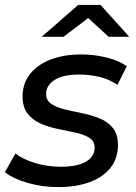

<svg xmlns="http://www.w3.org/2000/svg" viewBox="-32 -757 553 783"><path d="M206 6Q139 6 79.5 -11.5Q20 -29 -12 -55L31 -131Q62 -107 111.5 -92Q161 -77 215 -77Q284 -77 319 -98Q354 -119 354 -155Q354 -181 333 -194.5Q312 -208 278.5 -215.5Q245 -223 207 -230.5Q169 -238 136 -252Q103 -266 81.5 -292.5Q60 -319 60 -363Q60 -416 90 -454.5Q120 -493 174 -514Q228 -535 300 -535Q352 -535 402.5 -522.5Q453 -510 485 -487L447 -411Q414 -434 373 -443.5Q332 -453 291 -453Q224 -453 190 -430.5Q156 -408 156 -374Q156 -348 177 -333.5Q198 -319 231.5 -311Q265 -303 302.5 -295.5Q340 -288 373.5 -274.5Q407 -261 428 -235.5Q449 -210 449 -166Q449 -111 418.5 -72.5Q388 -34 333 -14Q278 6 206 6ZM138 -607 287 -737H378L495 -607H411L291 -717H372L227 -607Z"/></svg>

Font: MOST Montserrat Medium
Style: Italic
Weight: 500
Italic angle: -11.3°
Designer: Julieta Ulanovsky
Foundry: Julieta Ulanovsky
Version: Version 8.000;March 11, 2024;FontCreator 15.0.0.2926 64-bit